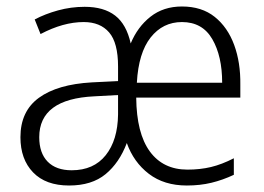

<svg xmlns="http://www.w3.org/2000/svg" viewBox="-20 -562 813 592"><path d="M541 -542Q602 -542 642 -510Q682 -478 702 -423.5Q722 -369 721 -301V-261H400Q401 -151 442 -95Q483 -39 558 -39Q597 -39 630.5 -47Q664 -55 701 -74V-23Q667 -7 632 1.5Q597 10 556 10Q486 10 439 -26Q392 -62 371 -121Q348 -60 305.5 -25Q263 10 193 10Q121 10 82 -30.5Q43 -71 43 -139Q43 -219 100 -260.5Q157 -302 263 -308L344 -312V-357Q344 -430 316.5 -462Q289 -494 238 -494Q175 -494 105 -457L87 -502Q119 -519 159 -530Q199 -541 241 -541Q300 -541 335 -514Q370 -487 383 -428Q404 -479 444 -510.5Q484 -542 541 -542ZM541 -494Q482 -494 444.5 -446.5Q407 -399 402 -307H665Q665 -389 634.5 -441.5Q604 -494 541 -494ZM271 -265Q101 -257 101 -139Q101 -90 127 -63.5Q153 -37 201 -37Q269 -37 306 -83.5Q343 -130 344 -209V-269Z"/></svg>

Font: Noto Sans Khmer UI SemiCondensed Light
Style: Regular
Weight: 300
Width: 4
Designer: Danh Hong and the Monotype Design Team
Foundry: Monotype Imaging Inc.
Version: Version 2.002; ttfautohint (v1.8.4.7-5d5b)